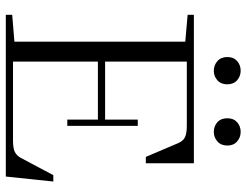

<svg xmlns="http://www.w3.org/2000/svg" viewBox="-116 -752 868 677"><g transform="rotate(90 318.5 -414.0)"><path d="M397.5 -781.2Q397.5 -803.2 411.6 -815.7Q425.8 -828.1 445.3 -828.1Q464.8 -828.1 479.2 -815.7Q493.7 -803.2 493.7 -781.2Q493.7 -758.8 479.2 -746.1Q464.8 -733.4 445.3 -733.4Q425.8 -733.4 411.6 -745.8Q397.5 -758.3 397.5 -781.2ZM230 -733.4Q210.4 -733.4 196 -746.1Q181.6 -758.8 181.6 -781.2Q181.6 -803.2 195.8 -815.7Q210 -828.1 230 -828.1Q249 -828.1 263.4 -815.7Q277.8 -803.2 277.8 -781.2Q277.8 -758.3 263.4 -745.8Q249 -733.4 230 -733.4ZM32.7 0V-22.5L127.4 -30.3V-632.8L32.7 -641.1V-663.1H556.2V-493.7H533.7L484.9 -608.4Q477.5 -625.5 464.1 -631.8Q450.7 -638.2 424.3 -638.2H197.8V-350.1H402.3V-465.3H424.3V-216.8H402.3V-324.7H197.8V-25.4H477.1Q502.4 -25.4 515.6 -31.5Q528.8 -37.6 537.1 -52.7L598.1 -167.5H620.6L603 0Z"/></g></svg>

Font: Elstob Light
Style: Regular
Weight: 300
Designer: Peter S. Baker
Version: Version 1.015